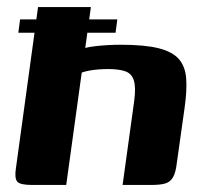

<svg xmlns="http://www.w3.org/2000/svg" viewBox="-20 -525 580 545"><path d="M71 0Q37 0 29 -9.5Q21 -19 25 -46L88 -505H238L222 -389Q234 -392 251 -394Q268 -396 287 -397Q306 -398 322 -398Q391 -398 430.5 -388Q470 -378 488 -357Q506 -336 508.5 -302Q511 -268 504 -219L482 -63Q479 -36 471.5 -22.5Q464 -9 450 -4.5Q436 0 409 0H328L361 -239Q366 -277 360 -296.5Q354 -316 336 -322.5Q318 -329 286 -329Q275 -329 260.5 -328Q246 -327 233 -324.5Q220 -322 212 -319L168 0ZM37 -470H313L308 -432H32Z"/></svg>

Font: Genos Thin
Style: Bold Italic
Weight: 700
Italic angle: -8°
Version: Version 1.010